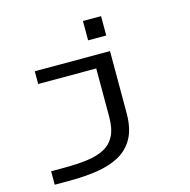

<svg xmlns="http://www.w3.org/2000/svg" viewBox="-128 -845 1156 1171"><g transform="rotate(-15 450.0 -260.0)"><path d="M498.5 -720H613V-598H498.5ZM74 200V115H156.5Q236 115 299.8 107Q363.5 99 408.8 75.8Q454 52.5 478 7Q502 -38.5 502 -114V-419.5H135.5V-500H610.5V-108Q610.5 -11.5 577 49.2Q543.5 110 483.5 142.8Q423.5 175.5 342.8 187.8Q262 200 167.5 200Z"/></g></svg>

Font: Trispace Expanded
Style: Regular
Weight: 400
Width: 7
Designer: Tyler Finck
Foundry: Etcetera Type Company
Version: Version 1.210; ttfautohint (v1.8.3)